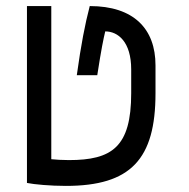

<svg xmlns="http://www.w3.org/2000/svg" viewBox="-20 -606 626 636"><path d="M198.2 9.8C413.6 9.8 495.1 -79.1 495.1 -296.9V-389.6C495.1 -510.3 423.3 -585.9 277.3 -585.9C261.7 -526.4 248.5 -458.5 234.4 -356.9H302.2C315.4 -442.9 322.8 -478 328.6 -502C370.6 -502 414.6 -467.8 414.6 -376V-297.4C414.6 -118.7 350.6 -75.7 208 -75.7C185.1 -75.7 166 -77.1 149.9 -78.6V-585.9H69.3V0C93.3 4.9 147 9.8 198.2 9.8Z"/></svg>

Font: Cascadia Mono PL SemiLight
Style: Regular
Weight: 350
Monospace: yes
Designer: Aaron Bell
Foundry: Saja Typeworks
Version: Version 2404.023